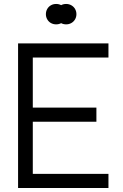

<svg xmlns="http://www.w3.org/2000/svg" viewBox="-20 -936 610 956"><path d="M70 0V-720H520V-649.7H143.3V-400.3H460V-330H143.3V-70.3H520V0ZM259.7 -814.7Q245.2 -814.7 233.5 -821.3Q221.8 -828 215.2 -839.7Q208.5 -851.3 208.5 -865.3Q208.5 -879.7 215.2 -891.3Q221.8 -903 233.5 -909.7Q245.2 -916.3 259.7 -916.3Q273.8 -916.3 285.6 -909.7Q297.3 -903 304.1 -891.3Q310.8 -879.7 310.8 -865.3Q310.8 -851.3 304.1 -839.7Q297.3 -828 285.6 -821.3Q273.8 -814.7 259.7 -814.7ZM309.3 -814.7Q294.8 -814.7 283.2 -821.3Q271.5 -828 264.8 -839.7Q258.2 -851.3 258.2 -865.3Q258.2 -879.7 264.8 -891.3Q271.5 -903 283.2 -909.7Q294.8 -916.3 309.3 -916.3Q323.5 -916.3 335.2 -909.7Q347 -903 353.8 -891.3Q360.5 -879.7 360.5 -865.3Q360.5 -851.3 353.8 -839.7Q347 -828 335.2 -821.3Q323.5 -814.7 309.3 -814.7Z"/></svg>

Font: Hauora
Style: Regular
Weight: 400
Designer: Wayne Shih
Foundry: WCYS
Version: Version 1.001